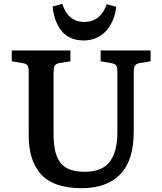

<svg xmlns="http://www.w3.org/2000/svg" viewBox="-20 -962 838 996"><path d="M415 -752Q376.5 -752 346.7 -765.4Q316.9 -778.8 297.9 -803.5Q278.8 -828.1 267.8 -859.1Q256.8 -890.1 252.9 -928.2L303.2 -941.9Q333 -848.1 418 -848.1Q460.4 -848.1 489.7 -872.3Q519 -896.5 533.2 -939.9L583 -926.8Q579.6 -893.1 567.4 -862.3Q555.2 -831.5 534.7 -806.6Q514.2 -781.7 483.2 -766.8Q452.1 -752 415 -752ZM402.8 14.2Q327.1 14.2 272.9 -5.9Q218.8 -25.9 187.7 -63.7Q156.7 -101.6 142.8 -150.1Q128.9 -198.7 128.9 -262.2V-587.9Q128.9 -612.8 123 -622.1Q117.2 -631.3 96.2 -634.8L41 -644V-700.2H345.2V-644L288.1 -634.8Q268.6 -631.3 263.2 -620.1Q257.8 -608.9 257.8 -584V-272.9Q257.8 -220.7 264.9 -185.3Q272 -149.9 290 -123Q308.1 -96.2 340.1 -83.5Q372.1 -70.8 419.9 -70.8Q509.8 -70.8 549.3 -123Q588.9 -175.3 588.9 -274.9V-587.9Q588.9 -612.8 583 -622.1Q577.1 -631.3 556.2 -634.8L502 -644V-700.2H761.2V-644L705.1 -634.8Q685.1 -631.3 679.4 -620.4Q673.8 -609.4 673.8 -584V-278.8Q673.8 -130.4 604.2 -58.1Q534.7 14.2 402.8 14.2Z"/></svg>

Font: Literata Book SemiBold
Style: Regular
Weight: 600
Designer: Latin by Veronika Burian and Jose Scaglione. Greek by Irene Vlachou. Cyrillic by Vera Evstafieva
Foundry: TypeTogether
Version: Version 2.003;PS 002.003;hotconv 1.0.88;makeotf.lib2.5.64775